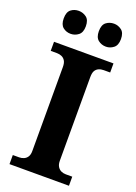

<svg xmlns="http://www.w3.org/2000/svg" viewBox="-171 -987 744 1053"><g transform="rotate(20 201.0 -460.0)"><path d="M28 0V-53H65Q79 -53 92 -58.5Q105 -64 113 -76.5Q121 -89 121 -110V-600Q121 -624 113 -637Q105 -650 92 -655.5Q79 -661 65 -661H28V-714H375V-661H337Q321 -661 308 -655Q295 -649 288 -636.5Q281 -624 281 -599V-112Q281 -91 289 -78Q297 -65 309.5 -59Q322 -53 337 -53H375V0ZM304 -786Q278 -786 258.5 -801.5Q239 -817 239 -853Q239 -890 258.5 -905Q278 -920 304 -920Q328 -920 348 -905Q368 -890 368 -853Q368 -817 348 -801.5Q328 -786 304 -786ZM98 -786Q72 -786 53 -801.5Q34 -817 34 -853Q34 -890 53 -905Q72 -920 98 -920Q123 -920 143 -905Q163 -890 163 -853Q163 -817 143 -801.5Q123 -786 98 -786Z"/></g></svg>

Font: Noto Rashi Hebrew
Style: Bold
Weight: 700
Version: Version 1.006